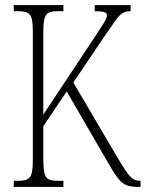

<svg xmlns="http://www.w3.org/2000/svg" viewBox="-20 -734 572 754"><path d="M34 0V-24H52Q75 -24 87.5 -30Q100 -36 104.5 -54Q109 -72 109 -108V-607Q109 -643 104.5 -660.5Q100 -678 87.5 -684Q75 -690 52 -690H34V-714H229V-690H206Q183 -690 171 -684Q159 -678 154.5 -660Q150 -642 150 -606V-284L347 -581Q377 -626 388.5 -645Q400 -664 400 -674Q400 -683 389 -686.5Q378 -690 352 -690V-714H493V-690Q472 -690 459 -681Q446 -672 431 -650Q416 -628 388 -588L268 -410L445 -109Q474 -60 490 -42Q506 -24 528 -24H532V0H521Q495 0 477.5 -6.5Q460 -13 444 -33Q428 -53 406 -92L242 -375L150 -238V-112Q150 -74 154.5 -55Q159 -36 171 -30Q183 -24 207 -24H229V0Z"/></svg>

Font: Noto Serif Ethiopic ExtraCondensed ExtraLight
Style: Regular
Weight: 200
Width: 2
Designer: Monotype Design Team
Foundry: Monotype Imaging Inc.
Version: Version 2.102; ttfautohint (v1.8.4.7-5d5b)